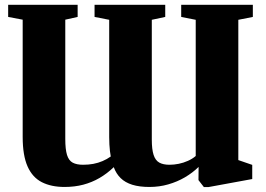

<svg xmlns="http://www.w3.org/2000/svg" viewBox="-20 -763 1107 800"><path d="M1033.5 -743V-692.5L973 -680.5V-96L1031 -76V-17L848.5 16.5H829.5L807 -12.5L807.5 -67.5Q782.5 -43 750.5 -24.2Q718.5 -5.5 681.2 5.2Q644 16 602.5 16Q561 16 531.2 6.8Q501.5 -2.5 482.8 -20.8Q464 -39 454 -66.5Q426.5 -40 394.8 -21.5Q363 -3 327 6.5Q291 16 249 16Q193.5 16 154.5 -3.8Q115.5 -23.5 95 -69.2Q74.5 -115 74.5 -192.5V-681L14 -692.5V-743H303.5V-692.5L252 -681V-184Q252 -141 259.2 -117.5Q266.5 -94 283 -85.2Q299.5 -76.5 326 -76.5Q348.5 -76.5 368.8 -80.2Q389 -84 407.2 -91.8Q425.5 -99.5 441.5 -111Q439.5 -121.5 438 -134.2Q436.5 -147 435.8 -161.2Q435 -175.5 435 -191.5V-680.5L374 -692.5V-743H668.5V-692.5L612.5 -680.5V-181.5Q612.5 -140.5 620 -117.5Q627.5 -94.5 643.8 -85.5Q660 -76.5 686 -76.5Q705 -76.5 724.8 -80.5Q744.5 -84.5 763 -92.8Q781.5 -101 795.5 -113V-680.5L735 -692.5V-743Z"/></svg>

Font: Merriweather 60pt Black
Style: Regular
Weight: 900
Version: Version 2.100